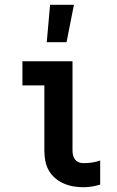

<svg xmlns="http://www.w3.org/2000/svg" viewBox="-20 -777 490 805"><path d="M330 8Q309 8 288 4.5Q267 1 247.5 -7.5Q228 -16 211.5 -30Q195 -44 184.5 -62.5Q174 -81 170 -102.5Q166 -124 166 -145V-419H74V-520H284V-145Q284 -135 286.5 -125.5Q289 -116 295 -108Q301 -100 310.5 -96.5Q320 -93 330 -93Q348 -93 365.5 -95.5Q383 -98 400 -104V-3Q383 2 365.5 5Q348 8 330 8ZM176 -600 190 -757H290L259 -600Z"/></svg>

Font: Iosevka Book
Style: Bold
Weight: 700
Designer: Belleve Invis
Foundry: Belleve Invis
Version: Version 28.0.7; ttfautohint (v1.8.3)